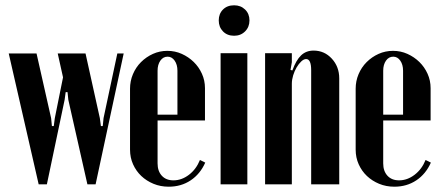

<svg xmlns="http://www.w3.org/2000/svg" viewBox="-20 -696 1666 725"><path d="M13 -494H118L173 -250L176 -220H183L187 -250L218 -404L198 -494H303L357 -250L361 -220H368L371 -250L423 -494H447L341 0H310L238 -319L235 -348H228L224 -319L157 0H126Z M471 -361Q471 -390 482 -416Q493 -442 512.5 -461.5Q532 -481 557.5 -492.5Q583 -504 612 -504Q641 -504 666.5 -492.5Q692 -481 711.5 -462Q731 -443 742.5 -417.5Q754 -392 754 -363V-241H575V-79Q575 -50 591 -32.5Q607 -15 635 -15Q666 -15 693.5 -36Q721 -57 735 -92L755 -82Q736 -39 700 -15Q664 9 617 9Q586 9 559.5 -2Q533 -13 513.5 -31.5Q494 -50 482.5 -75.5Q471 -101 471 -131ZM650 -263V-429Q650 -452 639.5 -467Q629 -482 613 -482Q596 -482 585.5 -467Q575 -452 575 -429V-263Z M806 -619Q806 -644 822 -660Q838 -676 864 -676Q889 -676 905.5 -660Q922 -644 922 -619Q922 -594 905.5 -577.5Q889 -561 864 -561Q838 -561 822 -577.5Q806 -594 806 -619ZM914 -495V0H813V-495Z M1084 -430Q1098 -469 1117 -487Q1136 -505 1164 -505Q1205 -505 1233 -474.5Q1261 -444 1261 -400V0H1155V-431Q1155 -473 1136 -473Q1127 -473 1117.5 -464Q1108 -455 1100 -441.5Q1092 -428 1087 -411.5Q1082 -395 1082 -380V0H981V-495H1082V-461L1077 -432Z M1323 -361Q1323 -390 1334 -416Q1345 -442 1364.5 -461.5Q1384 -481 1409.5 -492.5Q1435 -504 1464 -504Q1493 -504 1518.5 -492.5Q1544 -481 1563.5 -462Q1583 -443 1594.5 -417.5Q1606 -392 1606 -363V-241H1427V-79Q1427 -50 1443 -32.5Q1459 -15 1487 -15Q1518 -15 1545.5 -36Q1573 -57 1587 -92L1607 -82Q1588 -39 1552 -15Q1516 9 1469 9Q1438 9 1411.5 -2Q1385 -13 1365.5 -31.5Q1346 -50 1334.5 -75.5Q1323 -101 1323 -131ZM1502 -263V-429Q1502 -452 1491.5 -467Q1481 -482 1465 -482Q1448 -482 1437.5 -467Q1427 -452 1427 -429V-263Z"/></svg>

Font: Moniqa Extra Bold Narrow Heading
Style: Regular
Weight: 800
Width: 4
Designer: Rajesh Rajput
Foundry: Rajesh Rajput
Version: Version 1.000;December 15, 2022;FontCreator 14.0.0.2794 32-b